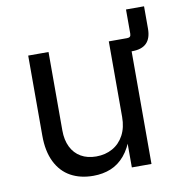

<svg xmlns="http://www.w3.org/2000/svg" viewBox="-77 -739 774 818"><g transform="rotate(-10 310.0 -330.0)"><path d="M460.9 -545.9H504.9Q513.7 -545.9 517.6 -549.8Q521.5 -553.7 521.5 -562.5V-667H599.6V-570.3Q599.6 -528.8 579.1 -508.1Q558.6 -487.3 516.6 -487.3H460.9ZM77.1 -199.2V-545.9H165V-206.5Q165 -165 179.9 -134.8Q194.8 -104.5 222.7 -88.4Q250.5 -72.3 288.6 -72.3Q328.1 -72.3 359.1 -89.6Q390.1 -106.9 408 -140.1Q425.8 -173.3 425.8 -218.8V-545.9H514.2V0H429.2V-132.3H440.9Q424.3 -82.5 398.2 -51.8Q372.1 -21 337.9 -7.1Q303.7 6.8 262.2 6.8Q206.1 6.8 164.6 -16.1Q123 -39.1 100.1 -85.4Q77.1 -131.8 77.1 -199.2Z"/></g></svg>

Font: Raveo Variable
Style: Regular
Weight: 400
Designer: Jakub Foglar, Rasmus Andersson (Inter)
Foundry: Jakubfoglar.com
Version: Version 1.000;Glyphs 3.2.3 (3260)